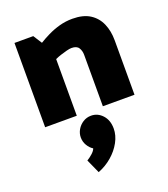

<svg xmlns="http://www.w3.org/2000/svg" viewBox="-149 -606 908 1038"><g transform="rotate(-20 305.0 -87.0)"><path d="M232 0V-326Q247 -333 265.5 -339Q284 -345 301.5 -349.5Q319 -354 330 -354Q360 -354 371 -336.5Q382 -319 382 -296V0H564V-313Q564 -367 545.5 -409.5Q527 -452 488.5 -476.5Q450 -501 388 -501Q349 -501 313 -491Q277 -481 245.5 -465.5Q214 -450 190 -435L158 -485H50V0ZM304 26Q278 26 257 39.5Q236 53 224 74Q212 95 212 118Q212 143 224.5 164Q237 185 255 196Q251 209 234 224Q217 239 203 247L239 327Q283 310 318.5 279.5Q354 249 375 210.5Q396 172 396 133Q396 85 369 55.5Q342 26 304 26Z"/></g></svg>

Font: Catamaran Black
Style: Regular
Weight: 900
Designer: Pria Ravichandran
Version: Version 2.000